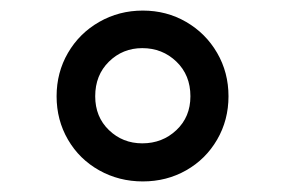

<svg xmlns="http://www.w3.org/2000/svg" viewBox="-20 -777 540 363"><path d="M87 -595Q87 -640 108.5 -677Q130 -714 167.5 -735.5Q205 -757 250 -757Q295 -757 332 -735.5Q369 -714 390.5 -677Q412 -640 412 -595Q412 -550 390.5 -513Q369 -476 332 -455Q295 -434 250 -434Q205 -434 167.5 -455Q130 -476 108.5 -513Q87 -550 87 -595ZM249 -506Q287 -506 313.5 -531Q340 -556 340 -595Q340 -635 313.5 -660.5Q287 -686 249 -686Q212 -686 186 -660.5Q160 -635 160 -595Q160 -556 186 -531Q212 -506 249 -506Z"/></svg>

Font: Evergrow Sans 
Style: Medium
Weight: 500
Foundry: 10Web
Version: Version 1.000